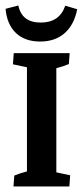

<svg xmlns="http://www.w3.org/2000/svg" viewBox="-23 -676 300 696"><path d="M25.9 0 28.8 -39.6Q47.4 -47.4 74.7 -54.7V-432.1L23.9 -442.9L26.9 -483.4H229.5L226.6 -443.8Q208.5 -436 181.2 -428.7V-51.3L231.4 -40.5L228.5 0ZM122.6 -525.4Q67.4 -525.4 34.9 -556.2Q2.4 -586.9 -2.9 -644L43.5 -656.2Q56.2 -594.2 124.5 -594.2Q192.9 -594.2 213.4 -655.3L256.8 -642.6Q246.1 -586.4 211.4 -555.9Q176.8 -525.4 122.6 -525.4Z"/></svg>

Font: Markazi Text SemiBold
Style: Regular
Weight: 600
Designer: Borna Izadpanah (Arabic designer), Fiona Ross (Arabic design director) and Florian Runge (Latin designer)
Foundry: Borna Izadpanah and Florian Runge
Version: Version 1.001; ttfautohint (v1.8.3)